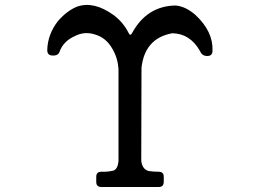

<svg xmlns="http://www.w3.org/2000/svg" viewBox="-20 -715 1040 768"><path d="M290 -689Q356 -711 434 -655Q473 -626 494 -584Q501 -568 509 -584Q568 -691 682 -693Q722 -690 762 -655Q833 -589 830 -512Q830 -491 809 -491Q788 -491 780 -511Q740 -581 669 -582Q559 -562 546 -444Q545 -259 545 -73Q548 -39 574 -31Q595 -28 615 -28Q635 -28 635 -8V12Q635 33 615 33H386Q365 33 365 13V-8Q365 -28 385 -28Q411 -27 435 -33Q451 -40 454 -70V-439Q451 -483 430 -519Q405 -564 360 -577Q318 -591 278 -570Q236 -551 220 -513Q215 -493 195 -493H190Q170 -493 169 -513Q170 -577 212 -631Q250 -674 290 -689Z"/></svg>

Font: cwTeXKai
Style: Medium
Weight: 500
Version: Version 1.17